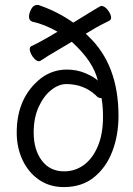

<svg xmlns="http://www.w3.org/2000/svg" viewBox="-20 -743 540 781"><path d="M240 18Q182 18 139 -11.5Q96 -41 72 -91.5Q48 -142 48 -204Q48 -347 147 -425Q194 -460 252 -460Q293 -460 328 -445Q363 -430 378 -415Q360 -493 272 -573L176 -516Q160 -506 151.5 -500Q143 -494 139 -494Q130 -494 121 -503Q112 -512 106.5 -523.5Q101 -535 101 -543Q101 -553 109 -556Q146 -573 214 -614Q159 -645 111 -655Q98 -660 98 -675Q98 -689 107 -706Q116 -723 132 -723Q139 -723 141 -721Q214 -696 278 -651Q385 -717 391 -719Q406 -719 419 -701.5Q432 -684 432 -671Q432 -663 425 -659Q404 -648 391.5 -642Q379 -636 329 -606L339 -596Q462 -480 462 -272Q462 -193 437 -127.5Q412 -62 362.5 -22Q313 18 240 18ZM241 -46Q285 -46 320.5 -71.5Q356 -97 377.5 -147Q399 -197 399 -268Q399 -311 393 -344Q392 -344 390 -344Q379 -344 369 -356Q320 -401 250 -401Q219 -401 188.5 -377Q158 -353 137.5 -308.5Q117 -264 117 -204Q117 -134 150 -90Q183 -46 241 -46Z"/></svg>

Font: LXGW WenKai Mono TC
Style: Regular
Weight: 400
Designer: LXGW / Fontworks Inc.
Foundry: LXGW / Fontworks Inc.
Version: Version 1.330